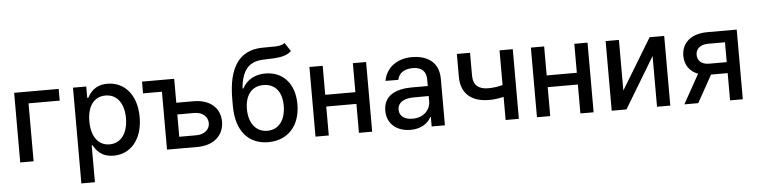

<svg xmlns="http://www.w3.org/2000/svg" viewBox="-52 -1022 5905 1498"><g transform="rotate(-5 2900.5 -272.5)"><path d="M420.1 -545.5H71.4V0H176.1V-453.8H420.1Z M532.3 204.5H638.5V-84.9H644.9C664.1 -50.1 703.1 10.7 802.6 10.7C934.7 10.7 1030.5 -95.2 1030.5 -271.7C1030.5 -448.5 933.2 -552.6 801.5 -552.6C700.3 -552.6 663.7 -490.8 644.9 -457H636V-545.5H532.3ZM636.4 -272.7C636.4 -386.7 686.1 -462.4 778.8 -462.4C875 -462.4 923.3 -381 923.3 -272.7C923.3 -163.4 873.6 -79.9 778.8 -79.9C687.5 -79.9 636.4 -158 636.4 -272.7Z M1324.9 -545.5H1072.8V-453.5H1220.9V0H1459.2C1592.7 0 1667.3 -77.4 1667.6 -180C1667.3 -284.8 1592.7 -358 1459.2 -358H1324.9ZM1324.9 -91.6V-266.3H1459.2C1520.2 -266.3 1563.9 -229.4 1563.9 -176.8C1563.9 -127.1 1520.2 -91.6 1459.2 -91.6Z M2251.1 -681.5 2207 -748.6C2172.6 -720.9 2114.7 -729.4 2028.8 -727.3C1851.9 -723.7 1762.4 -598 1762.4 -348.7V-294.7C1762.4 -94.5 1861.9 11 2014.2 11C2166.5 11 2265.3 -94.8 2265.3 -264.6C2265.3 -432.2 2168.3 -524.9 2036.9 -524.9C1957.7 -524.9 1891.7 -491.1 1856.2 -423.7H1849.4C1861.5 -561.8 1913.4 -630.3 2031.2 -633.9C2136 -637.1 2202.4 -636.7 2251.1 -681.5ZM1869.3 -262.8C1870.7 -373.2 1925.1 -436.4 2013.5 -436.4C2103.3 -436.4 2158 -373.2 2158 -262.8C2158 -149.9 2103.3 -78.1 2014.6 -78.1C1924.4 -78.1 1869.3 -150.2 1869.3 -262.8Z M2487.9 -545.5H2383.9V0H2487.9V-226.6H2724.1V0H2827.8V-545.5H2724.1V-318.5H2487.9Z M3128.2 12.1C3218.4 12.1 3269.2 -33.7 3289.4 -74.6H3293.7V0H3397.4V-362.2C3397.4 -521 3272.4 -552.6 3185.7 -552.6C3087 -552.6 2987.6 -502.5 2965.6 -385.7L3066.1 -384.9C3076 -435 3115.8 -466.6 3187.1 -466.6C3255.7 -466.6 3290.8 -430.8 3290.8 -369V-316.8L3168.7 -317.1C3048.7 -317.1 2943.9 -278.1 2943.9 -154.1C2943.9 -46.9 3024.5 12.1 3128.2 12.1ZM3047.9 -152.7C3047.9 -209.5 3097.7 -237.6 3171.2 -237.9L3291.2 -238.6V-196.7C3291.2 -132.1 3239.7 -73.2 3151.3 -73.2C3091.3 -73.2 3047.9 -100.1 3047.9 -152.7Z M3976.6 -545.5H3872.9V-273.8C3837 -264.2 3800.8 -258.5 3759.2 -258.5C3686.8 -258.5 3642 -291.2 3642 -368.3V-546.5H3538.7V-368.3C3538.7 -231.9 3624.3 -166.9 3759.2 -166.9C3800.4 -166.9 3838.1 -172.6 3872.9 -181.5V0H3976.6Z M4222.3 -545.5H4118.3V0H4222.3V-226.6H4458.5V0H4562.1V-545.5H4458.5V-318.5H4222.3Z M4807.9 -148.8V-545.5H4703.8V0H4819.2L5058.6 -397V0H5162.6V-545.5H5048.3Z M5630.7 0H5730.5V-545.5H5500C5374.3 -545.5 5297.6 -480.5 5297.6 -377.8C5297.6 -306.1 5335.2 -253.2 5400.2 -228.7L5272.7 0H5381.4L5500.4 -213.4H5630.7ZM5401.6 -376.4C5401.3 -423.3 5437.9 -454.9 5500 -454.9H5630.7V-299.4H5492.9C5435 -299.4 5401.3 -329.9 5401.6 -376.4Z"/></g></svg>

Font: Magic Ui Pro Medium
Style: Regular
Weight: 500
Designer: Stefan Endress, Andreas Faust
Version: Version 1.000;FEAKit 1.0